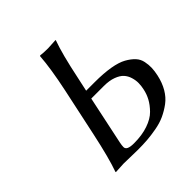

<svg xmlns="http://www.w3.org/2000/svg" viewBox="-175 -781 918 918"><g transform="rotate(-45 283.5 -322.5)"><path d="M147.9 0Q147.9 0 93.3 2.9L92.8 0Q117.2 -67.9 145.5 -200.2L197.8 -444.8Q223.6 -566.9 229 -645L231.9 -647.9Q249.5 -645 283.2 -645Q283.2 -645 335.9 -647.9V-645Q311.5 -578.6 283.7 -444.8L268.1 -373H326.2Q385.7 -373 430.2 -365.5Q474.6 -357.9 500.7 -343.3Q526.9 -328.6 542.7 -311.5Q558.6 -294.4 563.2 -271.5Q567.9 -248.5 567.1 -228.3Q566.4 -208 561 -183.1Q552.2 -142.6 533.9 -111.3Q515.6 -80.1 489.3 -60.5Q462.9 -41 434.8 -28.1Q406.7 -15.1 371.3 -8.8Q335.9 -2.4 307.1 -0.2Q278.3 2 243.7 2Q224.6 2 193.1 1Q161.6 0 147.9 0ZM258.8 -329.1 207 -84Q203.6 -67.4 203.6 -56.2Q203.6 -44.9 215.1 -39.1Q226.6 -33.2 252.9 -33.2Q306.6 -33.2 347.9 -47.4Q389.2 -61.5 412.6 -85.4Q436 -109.4 448.7 -133.1Q461.4 -156.7 466.8 -183.1Q471.2 -203.1 471.4 -221.4Q471.7 -239.7 465.6 -260Q459.5 -280.3 446.3 -294.9Q433.1 -309.6 407 -319.3Q380.9 -329.1 343.8 -329.1Z"/></g></svg>

Font: Linux Biolinum
Style: Italic
Weight: 400
Italic angle: -12°
Designer: Philipp H. Poll
Foundry: Philipp H. Poll
Version: Version 1.1.3 ; ttfautohint (v0.9)